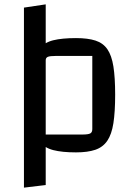

<svg xmlns="http://www.w3.org/2000/svg" viewBox="-20 -685 609 882"><path d="M329 15Q265 15 224.5 4.5Q184 -6 162.5 -34Q141 -62 133 -114Q125 -166 125 -250Q125 -332 133 -383.5Q141 -435 162.5 -462.5Q184 -490 224.5 -500Q265 -510 329 -510Q384 -510 419 -498.5Q454 -487 473.5 -458.5Q493 -430 501 -379.5Q509 -329 509 -250Q509 -171 501 -119.5Q493 -68 473 -38.5Q453 -9 418 3Q383 15 329 15ZM190 -67H358Q385 -67 394.5 -72Q404 -77 404 -92V-428H236Q210 -428 200 -424Q190 -420 190 -408ZM90 177V-650L190 -665V165Z"/></svg>

Font: Changa ExtraLight
Style: Regular
Weight: 400
Version: Version 3.002; ttfautohint (v1.8.2)